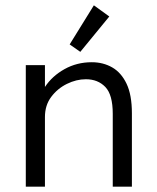

<svg xmlns="http://www.w3.org/2000/svg" viewBox="-20 -702 590 722"><path d="M77 0V-457H149V-375Q176 -416 222.5 -442Q269 -468 325 -468Q368 -468 402 -448.5Q436 -429 456 -387Q476 -345 476 -276V0H404V-274Q404 -346 376 -375Q348 -404 303 -404Q267 -404 231.5 -386.5Q196 -369 172.5 -337.5Q149 -306 149 -262V0ZM282 -507 242 -535 333 -682 391 -640Z"/></svg>

Font: Inconsolata SemiExpanded
Style: Regular
Weight: 400
Width: 6
Monospace: yes
Designer: Raph Levien, Cyreal, Brenton Simpson
Foundry: Raph Levien, Cyreal, Google
Version: Version 3.000; ttfautohint (v1.8.2.53-6de2)